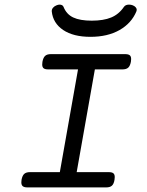

<svg xmlns="http://www.w3.org/2000/svg" viewBox="-20 -815 640 835"><path d="M550.3 -558.1Q550.3 -550.8 549.3 -546.4Q545.9 -528.3 537.6 -520.8Q529.3 -513.2 512.7 -513.2H392.6L313.5 -66.4H453.1Q466.8 -66.4 472.9 -61.5Q479 -56.6 479 -44.9Q479 -37.6 478 -33.2Q475.1 -15.1 466.8 -7.6Q458.5 0 441.9 0H99.1Q85.4 0 79.1 -5.1Q72.8 -10.3 72.8 -22Q72.8 -25.4 73.7 -33.2Q77.1 -51.3 85.4 -58.8Q93.8 -66.4 110.4 -66.4H240.2L319.3 -513.2H189.5Q175.8 -513.2 169.7 -518.1Q163.6 -522.9 163.6 -534.7Q163.6 -542 164.6 -546.4Q168 -564.5 176.3 -572Q184.6 -579.6 201.2 -579.6H524.4Q538.1 -579.6 544.2 -574.7Q550.3 -569.8 550.3 -558.1ZM574.7 -772Q574.7 -769.5 573.2 -765.6Q551.8 -713.9 499.8 -684.3Q447.8 -654.8 373.5 -654.8Q298.8 -654.8 254.6 -684.6Q210.4 -714.4 205.1 -765.6Q204.6 -774.4 210.7 -781.5Q216.8 -788.6 226.1 -792Q232.9 -794.9 239.3 -794.9Q245.1 -794.9 249.8 -792.5Q254.4 -790 256.3 -785.2Q269 -752.9 298.6 -739Q328.1 -725.1 378.9 -725.1Q430.2 -725.1 463.6 -739Q497.1 -752.9 519 -785.2Q525.9 -794.9 541 -794.9Q549.8 -794.9 557.1 -792Q564.9 -789.1 569.8 -783.7Q574.7 -778.3 574.7 -772Z"/></svg>

Font: Courier Prime
Style: Italic
Weight: 400
Italic angle: -10°
Designer: Alan Dague-Greene
Foundry: Quote-Unquote Apps
Version: Version 3.018